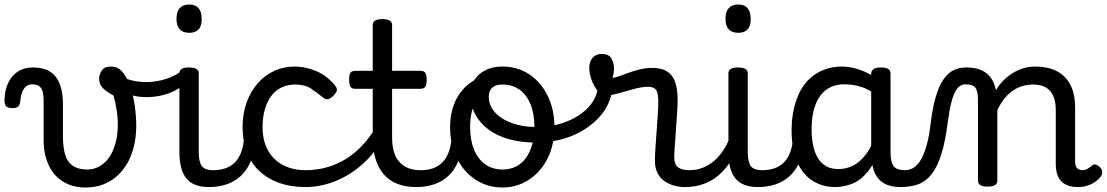

<svg xmlns="http://www.w3.org/2000/svg" viewBox="-75 -815 4923 854"><path d="M304 19Q264 19 230.5 5.5Q197 -8 172 -34.5Q147 -61 133 -101Q119 -141 119 -193V-369Q119 -411 106 -425.5Q93 -440 70 -440Q53 -440 41.5 -431Q30 -422 23.5 -405Q17 -388 15 -365Q14 -349 6 -341.5Q-2 -334 -20 -334Q-36 -334 -46 -341Q-56 -348 -55 -374Q-53 -417 -37.5 -448.5Q-22 -480 5.5 -497.5Q33 -515 70 -515Q105 -515 130.5 -505Q156 -495 172.5 -474Q189 -453 197 -422Q205 -391 205 -349V-211Q205 -169 211.5 -140Q218 -111 231.5 -94Q245 -77 265.5 -69Q286 -61 314 -61Q335 -61 354.5 -69Q374 -77 391 -92.5Q408 -108 421 -132.5Q434 -157 441.5 -189.5Q449 -222 449 -264Q449 -296 443.5 -328.5Q438 -361 430 -390Q400 -406 383 -422.5Q366 -439 366 -466Q366 -483 377.5 -501Q389 -519 419 -519Q449 -519 470 -494.5Q491 -470 504.5 -430Q518 -390 524.5 -344Q531 -298 531 -255Q531 -213 522.5 -172.5Q514 -132 496 -97.5Q478 -63 451 -37Q424 -11 387.5 4Q351 19 304 19Z M575 -383Q541 -383 511 -391.5Q481 -400 444 -419Q433 -425 432 -435.5Q431 -446 436.5 -456Q442 -466 450.5 -472Q459 -478 465 -475Q487 -463 515 -456.5Q543 -450 574 -450Q606 -450 637.5 -457Q669 -464 694.5 -476Q720 -488 733 -501Q744 -514 756.5 -508.5Q769 -503 774.5 -490Q780 -477 770 -465Q739 -427 688 -405Q637 -383 575 -383Z M854 17Q820 17 795 7.5Q770 -2 754 -21.5Q738 -41 730.5 -70.5Q723 -100 723 -140V-489Q723 -502 733.5 -508.5Q744 -515 765 -515Q787 -515 798 -508.5Q809 -502 809 -489V-140Q809 -95 822.5 -76.5Q836 -58 873 -58Q887 -58 894 -46.5Q901 -35 899.5 -20.5Q898 -6 887 5.5Q876 17 854 17ZM767 -669Q739 -669 724.5 -684.5Q710 -700 710 -731Q710 -763 724.5 -779Q739 -795 767 -795Q794 -795 808 -779Q822 -763 822 -731Q823 -700 808.5 -684.5Q794 -669 767 -669Z M854 17Q840 17 833.5 5.5Q827 -6 828.5 -20.5Q830 -35 841 -46.5Q852 -58 873 -58Q903 -58 926.5 -66Q950 -74 967 -90Q984 -106 994.5 -130Q1005 -154 1009 -186Q1011 -201 1024 -205.5Q1037 -210 1049.5 -205.5Q1062 -201 1060 -186Q1056 -133 1039 -94.5Q1022 -56 995 -31.5Q968 -7 932.5 5Q897 17 854 17Z M1285 17Q1156 17 1080 -53Q1004 -123 1004 -250Q1004 -309 1021.5 -358Q1039 -407 1070 -443Q1101 -479 1143.5 -499Q1186 -519 1237 -519Q1283 -519 1331 -499Q1379 -479 1415 -435Q1426 -421 1423 -411.5Q1420 -402 1409 -390Q1396 -377 1385 -374Q1374 -371 1362 -381Q1334 -404 1307.5 -421.5Q1281 -439 1237 -439Q1204 -439 1177 -426Q1150 -413 1131.5 -388Q1113 -363 1103 -328.5Q1093 -294 1093 -250Q1093 -190 1116.5 -147Q1140 -104 1183.5 -81Q1227 -58 1285 -58Q1299 -58 1306.5 -46.5Q1314 -35 1314 -20.5Q1314 -6 1307 5.5Q1300 17 1285 17Z M1283 17Q1274 17 1269.5 5.5Q1265 -6 1265 -20.5Q1265 -35 1270 -46.5Q1275 -58 1284 -58Q1346 -58 1402.5 -78.5Q1459 -99 1506.5 -139.5Q1554 -180 1590 -238Q1595 -246 1606.5 -239Q1618 -232 1626.5 -220.5Q1635 -209 1630 -201Q1589 -129 1532.5 -80.5Q1476 -32 1412 -7.5Q1348 17 1283 17Z M1777 17Q1729 17 1693 3Q1657 -11 1632.5 -39Q1608 -67 1595.5 -108Q1583 -149 1583 -203V-420H1505Q1490 -420 1484 -429Q1478 -438 1478 -460Q1478 -483 1484 -491.5Q1490 -500 1505 -500H1583V-704Q1583 -717 1593.5 -723.5Q1604 -730 1625 -730Q1647 -730 1658 -723.5Q1669 -717 1669 -704V-500H1795Q1810 -500 1816.5 -491.5Q1823 -483 1823 -460Q1823 -438 1816.5 -429Q1810 -420 1795 -420H1669V-203Q1669 -167 1677 -140Q1685 -113 1701 -95Q1717 -77 1740.5 -67.5Q1764 -58 1795 -58Q1809 -58 1816 -46.5Q1823 -35 1821.5 -20.5Q1820 -6 1809 5.5Q1798 17 1777 17Z M1777 17Q1763 17 1756.5 5.5Q1750 -6 1751.5 -20.5Q1753 -35 1764 -46.5Q1775 -58 1796 -58Q1826 -58 1849.5 -66Q1873 -74 1890 -90Q1907 -106 1917.5 -130Q1928 -154 1932 -186Q1934 -201 1947 -205.5Q1960 -210 1972.5 -205.5Q1985 -201 1983 -186Q1979 -133 1962 -94.5Q1945 -56 1918 -31.5Q1891 -7 1855.5 5Q1820 17 1777 17Z M2160 19Q2093 19 2040 -16Q1987 -51 1957 -111.5Q1927 -172 1927 -250Q1927 -303 1943 -347.5Q1959 -392 1991 -424.5Q2023 -457 2072 -475.5Q2121 -494 2187 -494Q2200 -494 2203.5 -483Q2207 -472 2202.5 -461Q2198 -450 2185 -450Q2154 -450 2127.5 -441Q2101 -432 2080.5 -415Q2060 -398 2045.5 -374Q2031 -350 2023.5 -318.5Q2016 -287 2016 -250Q2016 -192 2033.5 -149.5Q2051 -107 2083.5 -84Q2116 -61 2160 -61Q2193 -61 2219.5 -74Q2246 -87 2264 -112Q2282 -137 2292 -172Q2302 -207 2302 -250Q2302 -308 2285 -350.5Q2268 -393 2236 -416Q2204 -439 2160 -439Q2141 -439 2132 -451Q2123 -463 2123 -479Q2123 -495 2132 -507Q2141 -519 2160 -519Q2227 -519 2279 -484.5Q2331 -450 2361 -389Q2391 -328 2391 -250Q2391 -203 2380 -162Q2369 -121 2348 -88Q2327 -55 2298.5 -31Q2270 -7 2235 6Q2200 19 2160 19Z M2308 -181Q2242 -181 2188.5 -196Q2135 -211 2096.5 -240Q2058 -269 2037.5 -309Q2017 -349 2017 -398Q2017 -424 2027.5 -446Q2038 -468 2057 -484.5Q2076 -501 2101.5 -510Q2127 -519 2158 -519Q2177 -519 2186.5 -507Q2196 -495 2196 -479Q2196 -463 2186.5 -451Q2177 -439 2158 -439Q2130 -439 2114.5 -425Q2099 -411 2099 -385Q2099 -346 2126.5 -315.5Q2154 -285 2202 -267.5Q2250 -250 2311 -250Q2382 -250 2441 -272.5Q2500 -295 2538 -333.5Q2576 -372 2584 -421Q2586 -434 2602.5 -438Q2619 -442 2635 -438Q2651 -434 2649 -421Q2641 -352 2594 -298Q2547 -244 2473 -212.5Q2399 -181 2308 -181Z M2969 17Q2946 17 2923 10.5Q2900 4 2880.5 -9.5Q2861 -23 2849.5 -45.5Q2838 -68 2838 -100Q2838 -125 2840.5 -159Q2843 -193 2845.5 -230.5Q2848 -268 2850.5 -302Q2853 -336 2853 -361Q2853 -400 2843.5 -414.5Q2834 -429 2808 -429Q2780 -429 2744 -419Q2708 -409 2674 -399.5Q2640 -390 2619 -390Q2601 -390 2584.5 -409.5Q2568 -429 2557 -457.5Q2546 -486 2546 -513Q2546 -531 2552.5 -545Q2559 -559 2571.5 -567Q2584 -575 2602 -575Q2633 -575 2644.5 -555Q2656 -535 2656 -510Q2656 -499 2654 -488Q2652 -477 2649 -469Q2659 -469 2677.5 -475.5Q2696 -482 2720 -491Q2744 -500 2771.5 -506.5Q2799 -513 2826 -513Q2866 -513 2891 -498Q2916 -483 2927.5 -451.5Q2939 -420 2939 -369Q2939 -346 2936.5 -310.5Q2934 -275 2931.5 -237Q2929 -199 2926.5 -166Q2924 -133 2924 -115Q2924 -84 2941 -71Q2958 -58 2988 -58Q3002 -58 3009 -46.5Q3016 -35 3014.5 -20.5Q3013 -6 3002 5.5Q2991 17 2969 17Z M2971 17Q2957 17 2950.5 5.5Q2944 -6 2945.5 -20.5Q2947 -35 2958 -46.5Q2969 -58 2990 -58Q3023 -58 3051 -69Q3079 -80 3102 -100Q3125 -120 3142.5 -147Q3160 -174 3172 -205Q3178 -220 3189.5 -218.5Q3201 -217 3209.5 -207Q3218 -197 3215 -186Q3200 -138 3176.5 -100.5Q3153 -63 3122.5 -36.5Q3092 -10 3054 3.5Q3016 17 2971 17Z M3296 17Q3262 17 3237 7.5Q3212 -2 3196 -21.5Q3180 -41 3172.5 -70.5Q3165 -100 3165 -140V-489Q3165 -502 3175.5 -508.5Q3186 -515 3207 -515Q3229 -515 3240 -508.5Q3251 -502 3251 -489V-140Q3251 -95 3264.5 -76.5Q3278 -58 3315 -58Q3329 -58 3336 -46.5Q3343 -35 3341.5 -20.5Q3340 -6 3329 5.5Q3318 17 3296 17ZM3209 -669Q3181 -669 3166.5 -684.5Q3152 -700 3152 -731Q3152 -763 3166.5 -779Q3181 -795 3209 -795Q3236 -795 3250 -779Q3264 -763 3264 -731Q3265 -700 3250.5 -684.5Q3236 -669 3209 -669Z M3296 17Q3282 17 3275.5 5.5Q3269 -6 3270.5 -20.5Q3272 -35 3283 -46.5Q3294 -58 3315 -58Q3345 -58 3368.5 -66Q3392 -74 3409 -90Q3426 -106 3436.5 -130Q3447 -154 3451 -186Q3453 -201 3466 -205.5Q3479 -210 3491.5 -205.5Q3504 -201 3502 -186Q3498 -133 3481 -94.5Q3464 -56 3437 -31.5Q3410 -7 3374.5 5Q3339 17 3296 17Z M3641 17Q3584 17 3540 -10.5Q3496 -38 3471 -94Q3446 -150 3446 -235Q3446 -287 3456 -331Q3466 -375 3484.5 -410Q3503 -445 3530.5 -469Q3558 -493 3593 -506Q3628 -519 3670 -519Q3711 -519 3754 -503Q3797 -487 3831 -461V-386Q3791 -418 3754.5 -429Q3718 -440 3679 -440Q3653 -440 3630.5 -432Q3608 -424 3590.5 -408Q3573 -392 3560.5 -368Q3548 -344 3541.5 -312Q3535 -280 3535 -239Q3535 -184 3548 -144.5Q3561 -105 3587.5 -84Q3614 -63 3654 -63Q3690 -63 3721.5 -79.5Q3753 -96 3779.5 -132.5Q3806 -169 3825 -229L3841 -168Q3818 -91 3784.5 -51Q3751 -11 3713.5 3Q3676 17 3641 17ZM3931 17Q3897 17 3872 7.5Q3847 -2 3831 -21.5Q3815 -41 3807.5 -70.5Q3800 -100 3800 -140V-486Q3800 -501 3811 -508Q3822 -515 3844 -515Q3865 -515 3875.5 -508.5Q3886 -502 3886 -488V-140Q3886 -95 3899.5 -76.5Q3913 -58 3950 -58Q3959 -58 3963.5 -46.5Q3968 -35 3966.5 -20.5Q3965 -6 3956.5 5.5Q3948 17 3931 17Z M3931 17Q3922 17 3918 5.5Q3914 -6 3916 -20.5Q3918 -35 3926 -46.5Q3934 -58 3949 -58Q3973 -58 3991.5 -71Q4010 -84 4024 -110Q4038 -136 4048 -174Q4058 -212 4064 -263Q4073 -337 4087.5 -385.5Q4102 -434 4122 -462.5Q4142 -491 4167 -503Q4192 -515 4222 -515Q4231 -515 4235.5 -503.5Q4240 -492 4239.5 -477.5Q4239 -463 4234 -451.5Q4229 -440 4220 -440Q4208 -440 4196.5 -433.5Q4185 -427 4175 -409.5Q4165 -392 4156.5 -359.5Q4148 -327 4141 -275Q4130 -185 4111.5 -127.5Q4093 -70 4067.5 -38.5Q4042 -7 4008 5Q3974 17 3931 17Z M4317 15Q4296 15 4285.5 8.5Q4275 2 4275 -11V-369Q4275 -411 4263 -425.5Q4251 -440 4220 -440Q4205 -440 4198 -451.5Q4191 -463 4191 -477.5Q4191 -492 4199 -503.5Q4207 -515 4222 -515Q4249 -515 4270.5 -509.5Q4292 -504 4308.5 -492.5Q4325 -481 4336 -463.5Q4347 -446 4353 -422L4355 -414Q4369 -438 4388 -457Q4407 -476 4429.5 -490Q4452 -504 4477.5 -511.5Q4503 -519 4531 -519Q4583 -519 4622.5 -500Q4662 -481 4684.5 -440.5Q4707 -400 4707 -334V-96Q4707 -83 4711 -74.5Q4715 -66 4722.5 -62Q4730 -58 4739 -58Q4748 -58 4755.5 -61Q4763 -64 4770 -69.5Q4777 -75 4784 -80Q4792 -86 4802 -82Q4812 -78 4819 -70Q4827 -60 4827.5 -50Q4828 -40 4822 -31Q4811 -16 4794.5 -5Q4778 6 4759 11.5Q4740 17 4720 17Q4694 17 4675 10Q4656 3 4644 -10Q4632 -23 4626.5 -42.5Q4621 -62 4621 -86V-326Q4621 -361 4610.5 -386.5Q4600 -412 4578 -425.5Q4556 -439 4519 -439Q4498 -439 4475.5 -433Q4453 -427 4432.5 -413.5Q4412 -400 4393.5 -378Q4375 -356 4361 -324V-11Q4361 2 4350 8.5Q4339 15 4317 15Z"/></svg>

Font: Playwrite BR
Style: Regular
Weight: 400
Designer: Veronika Burian, José Scaglione
Foundry: TypeTogether
Version: Version 1.002